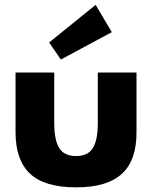

<svg xmlns="http://www.w3.org/2000/svg" viewBox="-20 -769 636 803"><path d="M298.2 14.5Q166.4 14.5 105.7 -42.5Q45 -99.5 45 -215.9V-465.5H206.8V-255.5Q206.8 -183.2 227.7 -149.8Q248.6 -116.4 298.2 -116.4Q347.7 -116.4 368.4 -149.8Q389.1 -183.2 389.1 -255.5V-465.5H550.9V-215.9Q550.9 -157.7 536.1 -114.5Q521.4 -71.4 490.5 -42.7Q459.5 -14.1 411.8 0.2Q364.1 14.5 298.2 14.5ZM380 -748.6 447.7 -634.5 234.5 -520 185.5 -591.4Z"/></svg>

Font: Spartan ExtBd
Style: Regular
Weight: 800
Designer: Matt Bailey, Mirko Velimirovic
Foundry: Matt Bailey
Version: Version 1.005